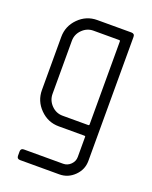

<svg xmlns="http://www.w3.org/2000/svg" viewBox="-123 -524 610 772"><g transform="rotate(20 181.5 -137.5)"><path d="M318.4 89.8Q318.4 127 291.3 153.8Q264.2 180.7 227.1 180.7H59.1Q45.4 180.7 45.4 167V148.9Q45.4 135.3 59.1 135.3H227.1Q245.6 135.3 259.3 121.6Q272.9 107.9 272.9 89.8V2.9Q272.9 0 268.6 0H158.7Q112.3 0 78.9 -33.7Q45.4 -67.4 45.4 -114.3V-341.3Q45.4 -387.7 78.6 -421.1Q111.8 -454.6 158.7 -454.6H304.2Q318.4 -454.6 318.4 -440.9ZM90.8 -114.3Q90.8 -86.4 110.8 -65.9Q130.9 -45.4 158.7 -45.4H268.6Q272.9 -45.4 272.9 -49.8V-404.8Q272.9 -409.2 268.6 -409.2H158.7Q131.3 -409.2 111.1 -389.2Q90.8 -369.1 90.8 -341.3Z"/></g></svg>

Font: GOSTRUS
Style: type A
Weight: 200
Designer: Юрий и Татьяна Кривогуз
Version: Version 01.0